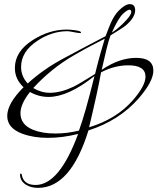

<svg xmlns="http://www.w3.org/2000/svg" viewBox="-20 -667 762 929"><path d="M164 242Q130 242 106 227Q77 209 77 177Q77 173 81 173Q84 173 85 177Q93 228 152 228Q267 228 358 -19Q283 0 211 0Q142 0 88 -20Q15 -47 15 -106Q15 -166 94 -245Q52 -284 52 -338Q52 -419 140 -474Q219 -524 303 -524Q317 -524 341 -521Q372 -517 372 -510Q371 -507 369 -507Q364 -507 356.5 -508Q349 -509 339 -511Q329 -513 320.5 -514.5Q312 -516 307 -516Q230 -516 160 -469Q82 -417 82 -343Q82 -298 114 -263Q151 -297 196 -328.5Q241 -360 296 -389Q345 -415 393.5 -441Q442 -467 491 -492Q499 -515 506 -531.5Q513 -548 517 -558Q534 -595 555 -616Q586 -647 608 -647Q634 -647 634 -617Q634 -583 590 -545Q579 -536 560 -524Q541 -512 515 -496Q507 -476 496.5 -434Q486 -392 472 -329Q557 -387 639 -387Q722 -387 722 -325Q722 -273 651 -191Q556 -83 408 -36Q322 242 164 242ZM521 -509Q532 -516 546 -527Q560 -538 576 -554Q615 -592 615 -609Q615 -620 607 -620Q597 -620 577 -602Q553 -581 521 -509ZM222 -218Q274 -218 337 -248Q353 -256 378.5 -271.5Q404 -287 440 -309Q453 -362 465 -405Q477 -448 487 -480Q462 -467 425.5 -448Q389 -429 342 -402Q281 -367 231 -326Q181 -285 141 -241Q179 -218 222 -218ZM411 -51Q543 -91 622 -181Q684 -252 684 -296Q684 -351 601 -351Q534 -351 469 -317Q461 -272 446.5 -205.5Q432 -139 411 -51ZM248 -21Q276 -21 304.5 -24.5Q333 -28 362 -35Q392 -116 437 -299Q310 -198 215 -198Q167 -198 125 -222Q79 -164 79 -119Q79 -64 140 -39Q185 -21 248 -21Z"/></svg>

Font: Ruthie
Style: Regular
Weight: 400
Designer: Robert E. Leuschke
Foundry: Robert E. Leuschke
Version: Version 1.012